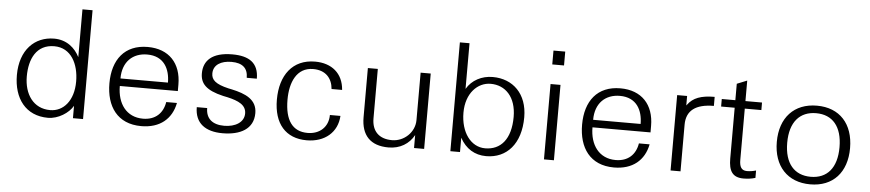

<svg xmlns="http://www.w3.org/2000/svg" viewBox="-43 -989 5748 1269"><g transform="rotate(5 2831.0 -354.5)"><path d="M133 -249C133 -365 179 -463 297 -463C409 -463 461 -359 461 -243C461 -116 394 -40 306 -40C194 -40 133 -131 133 -249ZM528 0V-722H461V-405C431 -464 376 -513 292 -513C163 -513 67 -419 67 -252C67 -97 148 12 296 12C364 12 433 -33 461 -82V0Z M681 -251C681 -98 756 13 915 13C1039 13 1116 -53 1137 -160H1066C1054 -85 1004 -37 922 -37C812 -37 751 -122 751 -239H1136V-282C1136 -423 1054 -512 913 -512C760 -512 681 -408 681 -251ZM751 -289C751 -400 818 -462 914 -462C1026 -462 1066 -378 1066 -289Z M1270 -144C1270 -37 1341 13 1454 13C1571 13 1659 -32 1659 -138C1659 -229 1582 -261 1491 -281L1467 -286C1382 -306 1353 -332 1353 -375C1353 -432 1403 -462 1473 -462C1546 -462 1582 -430 1582 -366H1649C1649 -471 1585 -512 1474 -512C1339 -512 1284 -453 1284 -370C1284 -303 1321 -260 1437 -233L1466 -227C1541 -210 1592 -186 1592 -130C1592 -71 1534 -37 1461 -37C1383 -37 1339 -74 1339 -144Z M1793 -240C1793 -80 1873 11 2012 11C2133 11 2215 -60 2221 -169H2151C2151 -90 2095 -38 2014 -38C1914 -38 1863 -109 1863 -246C1863 -360 1905 -462 2015 -462C2098 -462 2141 -412 2147 -341H2217C2209 -451 2133 -512 2023 -512C1874 -512 1793 -402 1793 -240Z M2791 -500H2724V-185C2724 -105 2655 -39 2574 -39C2489 -39 2440 -86 2440 -172V-500H2374V-174C2374 -54 2435 11 2555 11C2632 11 2691 -26 2724 -86V0H2791Z M3029 -262C3029 -391 3106 -467 3192 -467C3290 -467 3362 -394 3362 -262C3362 -114 3295 -39 3192 -39C3097 -39 3029 -131 3029 -262ZM3029 -95C3067 -25 3127 12 3203 12C3339 12 3432 -89 3432 -266C3432 -421 3336 -513 3202 -513C3129 -513 3064 -479 3029 -419V-722H2965V0H3029Z M3652 0V-500H3586V0ZM3586 -630H3664V-722H3586Z M3817 -251C3817 -98 3892 13 4051 13C4175 13 4252 -53 4273 -160H4202C4190 -85 4140 -37 4058 -37C3948 -37 3887 -122 3887 -239H4272V-282C4272 -423 4190 -512 4049 -512C3896 -512 3817 -408 3817 -251ZM3887 -289C3887 -400 3954 -462 4050 -462C4162 -462 4202 -378 4202 -289Z M4492 -437V-500H4426V0H4492V-310C4492 -403 4553 -450 4674 -450V-510C4584 -510 4531 -490 4496 -442Z M4812 -450V-113C4812 -31 4837 11 4910 11C4935 11 4964 8 4989 0V-49C4969 -43 4948 -40 4929 -40C4891 -40 4879 -66 4879 -110V-450H4989V-500H4879V-636L4812 -609V-500H4722V-450Z M5109 -250C5109 -89 5202 11 5353 11C5504 11 5595 -89 5595 -250C5595 -411 5504 -511 5353 -511C5202 -511 5109 -411 5109 -250ZM5178 -250C5178 -388 5244 -461 5352 -461C5461 -461 5525 -387 5525 -250C5525 -112 5460 -39 5352 -39C5244 -39 5178 -112 5178 -250Z"/></g></svg>

Font: Perun Light
Style: Regular
Weight: 300
Foundry: Copyright (c) Stefan Peev, Context Ltd, 2016
Version: Version 1.089